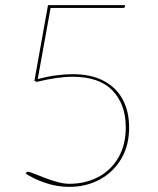

<svg xmlns="http://www.w3.org/2000/svg" viewBox="-20 -720 614 748"><path d="M467 -700V-695Q467 -693 465 -691Q463 -689 460 -689H177L127 -412Q165 -422 199 -426.5Q233 -431 263 -431Q334 -431 383 -405.5Q432 -380 457.5 -333.5Q483 -287 483 -223Q483 -152 451.5 -100Q420 -48 367.5 -20Q315 8 250 8Q201 8 155 -8Q109 -24 80 -44L83 -48Q85 -51 89 -51Q94 -51 111.5 -44Q129 -37 153.5 -27.5Q178 -18 203.5 -11Q229 -4 250 -4Q313 -4 363 -30.5Q413 -57 441.5 -106.5Q470 -156 470 -224Q470 -313 418.5 -367Q367 -421 263 -421Q205 -421 123 -401L114 -405L167 -700Z"/></svg>

Font: Aleo Thin
Style: Regular
Weight: 250
Designer: Alessio Laiso
Foundry: Alessio Laiso
Version: Version 2.001;gftools[0.9.29]